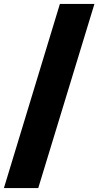

<svg xmlns="http://www.w3.org/2000/svg" viewBox="-27 -728 504 984"><path d="M-7 236 280 -708H457L169 236Z"/></svg>

Font: Martel Sans Heavy
Style: Regular
Weight: 900
Designer: Dan Reynolds and Mathieu Réguer
Foundry: Dan Reynolds and Mathieu Réguer
Version: Version 1.001;PS 001.001;hotconv 1.0.70;makeotf.lib2.5.58329